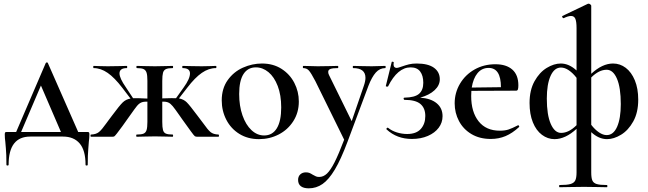

<svg xmlns="http://www.w3.org/2000/svg" viewBox="-20 -745 3530 1046"><path d="M467 -12Q467 5 464 27Q464 33 461 66Q458 99 458 152Q458 157 452 157Q446 157 446 152Q446 74 414 36.5Q382 -1 323 -1H145Q27 -1 27 152Q27 157 21 157Q15 157 15 152Q15 94 12 63.5Q9 33 9 28Q6 7 6 -12Q6 -21 8 -23.5Q10 -26 17 -26H68L229 -401Q231 -405 235.5 -405Q240 -405 241 -401L406 -26H456Q463 -26 465 -23.5Q467 -21 467 -12ZM312 -26 203 -279 95 -26Z M1170 0H1055Q1046 0 1041.5 -3Q1037 -6 1020 -29.5Q1003 -53 972 -96L958 -116Q933 -152 921 -166.5Q909 -181 897 -186.5Q885 -192 864 -191V-81Q864 -51 868 -36.5Q872 -22 884 -17Q896 -12 921 -12Q923 -12 923 -6Q923 0 921 0Q893 0 878 -1L824 -2L768 -1Q753 0 725 0Q722 0 722 -6Q722 -12 725 -12Q750 -12 762 -17Q774 -22 778.5 -36.5Q783 -51 783 -81V-191Q762 -192 749.5 -186.5Q737 -181 726 -167.5Q715 -154 689 -117Q682 -108 674 -96Q653 -67 647 -58Q628 -32 617 -18Q606 -4 602.5 -2Q599 0 591 0H476Q473 0 473 -6Q473 -12 476 -12Q504 -13 519.5 -26Q535 -39 559 -73Q564 -79 571.5 -90Q579 -101 591 -116Q631 -170 648.5 -187Q666 -204 691 -208L646 -267Q604 -322 566.5 -348Q529 -374 490 -374Q488 -374 488 -380Q488 -386 490 -386Q508 -386 518 -385L567 -384L633 -385Q646 -386 671 -386Q673 -386 673 -380Q673 -374 671 -374Q631 -374 631 -345Q631 -319 666 -269L705 -210Q727 -211 783 -208V-305Q783 -335 778.5 -349Q774 -363 762.5 -368.5Q751 -374 726 -374Q723 -374 723 -380Q723 -386 726 -386Q752 -386 767 -385L824 -384L879 -385Q894 -386 921 -386Q923 -386 923 -380Q923 -374 921 -374Q896 -374 884 -368.5Q872 -363 868 -348.5Q864 -334 864 -304V-209Q924 -211 939 -210L981 -269Q1015 -316 1015 -345Q1015 -374 975 -374Q973 -374 973 -380Q973 -386 975 -386Q1000 -386 1013 -385L1079 -384L1128 -385Q1138 -386 1156 -386Q1159 -386 1159 -380Q1159 -374 1156 -374Q1117 -374 1079.5 -348Q1042 -322 1000 -267L955 -209Q981 -204 997.5 -187.5Q1014 -171 1055 -116Q1067 -101 1075 -89.5Q1083 -78 1089 -71Q1112 -38 1127 -25.5Q1142 -13 1170 -12Q1173 -12 1173 -6Q1173 0 1170 0Z M1188 -198Q1188 -263 1220.5 -308.5Q1253 -354 1303.5 -376.5Q1354 -399 1407 -399Q1468 -399 1513.5 -370Q1559 -341 1583.5 -293.5Q1608 -246 1608 -192Q1608 -132 1578 -85Q1548 -38 1498.5 -12.5Q1449 13 1391 13Q1330 13 1284 -15.5Q1238 -44 1213 -92.5Q1188 -141 1188 -198ZM1512 -160Q1512 -227 1493 -276.5Q1474 -326 1442.5 -352Q1411 -378 1374 -378Q1330 -378 1306.5 -341.5Q1283 -305 1283 -233Q1283 -168 1301 -116.5Q1319 -65 1350 -36Q1381 -7 1419 -7Q1464 -7 1488 -46Q1512 -85 1512 -160Z M2079 -374Q2049 -374 2027.5 -350Q2006 -326 1987 -277L1873 28Q1837 124 1804 179Q1771 234 1737 257.5Q1703 281 1662 281Q1634 281 1619 269.5Q1604 258 1604 235Q1604 216 1616 205Q1628 194 1646 194Q1658 194 1665.5 197Q1673 200 1684 207Q1695 213 1701.5 216Q1708 219 1719 219Q1742 219 1761.5 200.5Q1781 182 1803 138.5Q1825 95 1855 16L1698 -303Q1675 -347 1663 -360.5Q1651 -374 1632 -374Q1630 -374 1630 -380Q1630 -386 1632 -386Q1658 -386 1672 -385L1711 -384L1779 -385Q1794 -386 1820 -386Q1823 -386 1823 -380Q1823 -374 1820 -374Q1793 -374 1780.5 -369.5Q1768 -365 1768 -353Q1768 -344 1773 -335L1896 -85L1962 -277Q1971 -303 1971 -321Q1971 -374 1904 -374Q1902 -374 1902 -380Q1902 -386 1904 -386Q1931 -386 1945 -385L2005 -384L2044 -385Q2055 -386 2079 -386Q2081 -386 2081 -380Q2081 -374 2079 -374Z M2391 -112Q2391 -77 2370 -49Q2349 -21 2311 -4.5Q2273 12 2224 12Q2142 12 2086 -40L2085 -42Q2085 -46 2089 -48.5Q2093 -51 2095 -48Q2115 -32 2142.5 -23.5Q2170 -15 2198 -15Q2248 -15 2272.5 -42.5Q2297 -70 2297 -113Q2297 -156 2270.5 -178.5Q2244 -201 2184 -201Q2180 -201 2179 -207Q2178 -213 2184 -213Q2240 -214 2263 -234Q2286 -254 2286 -294Q2286 -333 2269 -355.5Q2252 -378 2217 -378Q2146 -378 2094 -274Q2093 -273 2090 -273Q2081 -273 2082 -277L2114 -407Q2114 -409 2118 -409Q2121 -409 2123.5 -407.5Q2126 -406 2125 -405Q2124 -401 2124 -394Q2124 -384 2129 -379.5Q2134 -375 2140 -375Q2147 -375 2156.5 -378.5Q2166 -382 2170 -383Q2190 -390 2208 -394.5Q2226 -399 2250 -399Q2312 -399 2344 -376Q2376 -353 2376 -313Q2376 -280 2347.5 -253.5Q2319 -227 2269 -213Q2327 -209 2359 -182.5Q2391 -156 2391 -112Z M2803 -63Q2805 -63 2807.5 -59Q2810 -55 2808 -53Q2771 -19 2734 -3.5Q2697 12 2654 12Q2593 12 2548.5 -14.5Q2504 -41 2480.5 -85.5Q2457 -130 2457 -182Q2457 -240 2486 -289Q2515 -338 2565.5 -366.5Q2616 -395 2679 -395Q2738 -395 2771 -366Q2804 -337 2804 -280Q2804 -265 2801.5 -258Q2799 -251 2792 -251L2548 -250Q2547 -241 2547 -222Q2547 -135 2587.5 -84Q2628 -33 2703 -33Q2731 -33 2750.5 -39.5Q2770 -46 2801 -62ZM2550 -268 2709 -270Q2709 -375 2642 -375Q2605 -375 2581.5 -346.5Q2558 -318 2550 -268Z M3201 -25V194Q3201 224 3207 238Q3213 252 3230.5 257.5Q3248 263 3286 263Q3289 263 3289 269Q3289 275 3286 275Q3254 275 3235 274L3162 273L3084 274Q3064 275 3029 275Q3026 275 3026 269Q3026 263 3029 263Q3069 263 3088 257.5Q3107 252 3114 238Q3121 224 3121 194V-43Q3060 13 3001 13Q2964 13 2932.5 -10.5Q2901 -34 2883 -78.5Q2865 -123 2865 -184Q2865 -254 2892 -302.5Q2919 -351 2958.5 -375Q2998 -399 3035 -399Q3080 -399 3121 -361V-592Q3121 -627 3114.5 -642.5Q3108 -658 3091 -658Q3075 -658 3051 -646H3050Q3046 -646 3043.5 -651.5Q3041 -657 3044 -658L3182 -724Q3184 -725 3187 -725Q3191 -725 3196 -721Q3201 -717 3201 -714V-343Q3261 -399 3320 -399Q3358 -399 3389 -375.5Q3420 -352 3438.5 -307.5Q3457 -263 3457 -202Q3457 -132 3430 -83.5Q3403 -35 3363.5 -11Q3324 13 3287 13Q3242 13 3201 -25ZM3121 -63V-321Q3101 -347 3079 -362Q3057 -377 3036 -377Q3000 -377 2979.5 -331.5Q2959 -286 2959 -208Q2959 -119 2980.5 -70Q3002 -21 3037 -21Q3079 -21 3121 -63ZM3201 -323V-65Q3221 -39 3243 -24Q3265 -9 3285 -9Q3322 -9 3342 -54.5Q3362 -100 3362 -178Q3362 -268 3341 -316.5Q3320 -365 3285 -365Q3243 -365 3201 -323Z"/></svg>

Font: Cormorant Garamond SemiBold
Style: Regular
Weight: 600
Designer: Christian Thalmann (Catharsis Fonts)
Version: Version 3.000